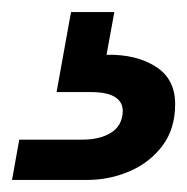

<svg xmlns="http://www.w3.org/2000/svg" viewBox="-235 -37 311 319"><path d="M-215 262 -203 195H-98Q-69 195 -50.5 183.5Q-32 172 -31 148Q-31 116 -84 116H-141L-117 -17H-45L-58 54Q-9 53 23.5 73.5Q56 94 56 136Q56 177 35 205Q14 233 -19.5 247.5Q-53 262 -91 262Z"/></svg>

Font: Rethink Sans SemiBold
Style: Italic
Weight: 600
Italic angle: -10°
Designer: The Rethink Sans project authors (Hans Thiessen). DM Sans designed by Colophon Foundry.
Foundry: Rethink Communications LLC
Version: Version 1.001